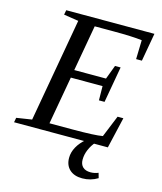

<svg xmlns="http://www.w3.org/2000/svg" viewBox="-136 -746 871 1033"><g transform="rotate(15 299.5 -229.0)"><path d="M180.7 -616.2 98.6 -628.9 103.5 -654.8H594.7L566.9 -498H534.7L537.6 -604Q484.4 -610.8 380.9 -610.8H273.9L228.5 -355H405.3L434.6 -433.1H465.8L430.2 -231.9H398.9L397.9 -311H221.2L173.8 -43.9H302.7Q427.7 -43.9 469.2 -51.8L518.6 -172.9H550.8L510.7 0H-11.7L-6.8 -25.9L78.6 -39.1ZM505.9 172.9Q466.8 196.8 419.9 196.8Q375 196.8 349.4 173.1Q323.7 149.4 323.7 107.9Q323.7 77.1 340.3 47.1Q356.9 17.1 387.2 -7.8H440.4Q419.9 15.1 408.2 43Q396.5 70.8 396.5 98.6Q396.5 125 411.6 139.4Q426.8 153.8 454.6 153.8Q477.1 153.8 498 145Z"/></g></svg>

Font: Liberation Serif
Style: Italic
Weight: 400
Italic angle: -16.333°
Designer: Steve Matteson
Foundry: Ascender Corporation
Version: Version 2.1.5